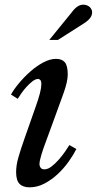

<svg xmlns="http://www.w3.org/2000/svg" viewBox="-20 -792 414 822"><path d="M131 -330Q145 -369 151 -393Q157 -417 157 -431Q157 -445 152.5 -449.5Q148 -454 143 -454Q132 -454 118.5 -443.5Q105 -433 92.5 -419Q80 -405 70 -390.5Q60 -376 56 -369L27 -387Q39 -409 61 -435.5Q83 -462 109.5 -485.5Q136 -509 165 -524.5Q194 -540 220 -540Q245 -540 257.5 -525.5Q270 -511 270 -473Q270 -444 253 -395.5Q236 -347 207 -269L170 -168Q168 -163 164.5 -152.5Q161 -142 157.5 -130.5Q154 -119 151.5 -108Q149 -97 149 -90Q149 -81 154 -74Q159 -67 170 -67Q185 -67 201 -79.5Q217 -92 232 -109Q247 -126 259 -143.5Q271 -161 277 -171L307 -154Q295 -130 274.5 -101Q254 -72 228 -47.5Q202 -23 171 -6.5Q140 10 107 10Q78 10 63.5 -5Q49 -20 49 -55Q49 -84 58.5 -117.5Q68 -151 86 -202ZM191 -621 287 -739Q311 -772 336 -772Q349 -772 359.5 -765.5Q370 -759 374 -745Q376 -729 367 -716.5Q358 -704 341 -693L228 -621Z"/></svg>

Font: SVN-Libre Baskerville
Style: Italic
Weight: 400
Italic angle: -14°
Designer: Pablo Impallari, Rodrigo Fuenzalida
Foundry: Pablo Impallari, Rodrigo Fuenzalida
Version: Version 1.000; ttfautohint (v1.8.4)